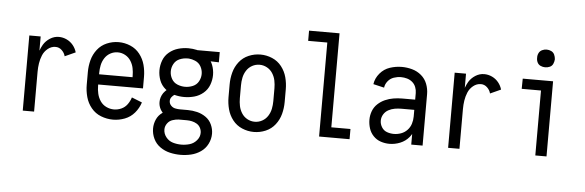

<svg xmlns="http://www.w3.org/2000/svg" viewBox="-56 -942 4112 1349"><g transform="rotate(5 2000.0 -267.5)"><path d="M120 0V-530H200V-430Q208 -452 220 -473Q237 -501 266 -519.5Q295 -538 328 -538Q357 -538 383.5 -525.5Q410 -513 428.5 -490.5Q447 -468 455 -440L380 -406Q374 -430 355 -448Q336 -466 311 -466Q281 -466 256.5 -446Q232 -426 220.5 -398Q209 -370 204.5 -340.5Q200 -311 200 -281V0Z M757 8Q713 8 672 -8Q631 -24 603 -58Q575 -92 563.5 -134.5Q552 -177 552 -220V-310Q552 -353 563 -394.5Q574 -436 600.5 -470Q627 -504 667 -521Q707 -538 750 -538Q793 -538 833 -521Q873 -504 899.5 -470Q926 -436 937 -394.5Q948 -353 948 -310V-229H632V-220Q632 -192 638.5 -164Q645 -136 661 -112.5Q677 -89 703 -76.5Q729 -64 757 -64Q784 -64 809.5 -75.5Q835 -87 851.5 -110Q868 -133 876 -159L949 -130Q936 -89 908 -56Q880 -23 839.5 -7.5Q799 8 757 8ZM632 -301H868V-310Q868 -338 862.5 -365Q857 -392 842 -415.5Q827 -439 802.5 -452.5Q778 -466 750 -466Q722 -466 697.5 -452.5Q673 -439 658 -415.5Q643 -392 637.5 -365Q632 -338 632 -310Z M1250 213Q1213 213 1176 204.5Q1139 196 1107.5 174Q1076 152 1059.5 117.5Q1043 83 1043 45Q1043 12 1056.5 -18.5Q1070 -49 1097 -68L1101 -71Q1092 -81 1085 -93Q1072 -117 1072 -144Q1072 -178 1092 -208Q1102 -221 1114 -232L1107 -237Q1078 -261 1065 -295.5Q1052 -330 1052 -366Q1052 -402 1065 -436.5Q1078 -471 1106.5 -494.5Q1135 -518 1170 -528Q1205 -538 1241 -538Q1272 -538 1303 -531L1305 -530H1463V-458L1405 -460Q1412 -449 1417 -436Q1430 -402 1430 -366Q1430 -330 1417 -295.5Q1404 -261 1375.5 -237Q1347 -213 1312 -203.5Q1277 -194 1241 -194Q1206 -194 1172 -203Q1162 -197 1154 -187Q1143 -174 1143 -158Q1143 -139 1156.5 -125Q1170 -111 1189 -108Q1204 -105 1220 -105H1225H1275Q1308 -105 1341 -97Q1374 -89 1402 -69.5Q1430 -50 1444.5 -18.5Q1459 13 1459 46Q1459 84 1441.5 118.5Q1424 153 1392.5 174.5Q1361 196 1324.5 204.5Q1288 213 1250 213ZM1250 141Q1280 141 1309 132.5Q1338 124 1358.5 100Q1379 76 1379 47Q1379 28 1370 11Q1361 -6 1345 -15.5Q1329 -25 1311 -29Q1293 -33 1275 -33H1225H1224H1220H1217Q1196 -32 1175 -25Q1152 -18 1137.5 2Q1123 22 1123 45Q1123 75 1142.5 99.5Q1162 124 1191 132.5Q1220 141 1250 141ZM1223 -33H1222H1220ZM1241 -266Q1269 -266 1295.5 -277Q1322 -288 1336 -313Q1350 -338 1350 -366Q1350 -394 1336 -419Q1322 -444 1295 -455Q1274 -464 1251 -466H1241Q1213 -466 1186.5 -455Q1160 -444 1146 -419Q1132 -394 1132 -366Q1132 -338 1146 -313Q1160 -288 1186.5 -277Q1213 -266 1241 -266Z M1750 8Q1707 8 1667 -9Q1627 -26 1600.5 -60Q1574 -94 1563 -135.5Q1552 -177 1552 -220V-310Q1552 -353 1563 -394.5Q1574 -436 1600.5 -470Q1627 -504 1667 -521Q1707 -538 1750 -538Q1793 -538 1833 -521Q1873 -504 1899.5 -470Q1926 -436 1937 -394.5Q1948 -353 1948 -310V-220Q1948 -177 1937 -135.5Q1926 -94 1899.5 -60Q1873 -26 1833 -9Q1793 8 1750 8ZM1750 -64Q1778 -64 1802.5 -77.5Q1827 -91 1842 -114.5Q1857 -138 1862.5 -165Q1868 -192 1868 -220V-310Q1868 -338 1862.5 -365Q1857 -392 1842 -415.5Q1827 -439 1802.5 -452.5Q1778 -466 1750 -466Q1722 -466 1697.5 -452.5Q1673 -439 1658 -415.5Q1643 -392 1637.5 -365Q1632 -338 1632 -310V-220Q1632 -192 1637.5 -165Q1643 -138 1658 -114.5Q1673 -91 1697.5 -77.5Q1722 -64 1750 -64Z M2210 0V-663H2075V-735H2290V-72H2425V0Z M2706 8Q2675 8 2645 -2Q2615 -12 2593 -35Q2571 -58 2561.5 -88Q2552 -118 2552 -149Q2552 -180 2563 -209.5Q2574 -239 2597 -260.5Q2620 -282 2648.5 -294.5Q2677 -307 2707.5 -312Q2738 -317 2769 -317H2860V-363Q2860 -385 2852 -405.5Q2844 -426 2827.5 -440Q2811 -454 2790 -460Q2769 -466 2747 -466Q2722 -466 2697 -457.5Q2672 -449 2655 -428Q2638 -407 2635 -382L2558 -400Q2564 -442 2593 -476.5Q2622 -511 2663.5 -524.5Q2705 -538 2747 -538Q2784 -538 2820 -528Q2856 -518 2884.5 -494Q2913 -470 2926.5 -435Q2940 -400 2940 -363V0H2860V-75Q2853 -63 2844 -52Q2819 -22 2782 -7Q2745 8 2706 8ZM2860 -198V-245H2769Q2746 -245 2722.5 -241Q2699 -237 2678 -225.5Q2657 -214 2644.5 -193.5Q2632 -173 2632 -149Q2632 -125 2645.5 -103Q2659 -81 2682.5 -72.5Q2706 -64 2731.5 -64Q2757 -64 2782 -73Q2807 -82 2825.5 -101.5Q2844 -121 2852 -146.5Q2860 -172 2860 -198Z M3120 0V-530H3200V-430Q3208 -452 3220 -473Q3237 -501 3266 -519.5Q3295 -538 3328 -538Q3357 -538 3383.5 -525.5Q3410 -513 3428.5 -490.5Q3447 -468 3455 -440L3380 -406Q3374 -430 3355 -448Q3336 -466 3311 -466Q3281 -466 3256.5 -446Q3232 -426 3220.5 -398Q3209 -370 3204.5 -340.5Q3200 -311 3200 -281V0Z M3735 0V-458H3599L3600 -530H3814V0ZM3750 -623Q3733 -623 3717.5 -630Q3702 -637 3694.5 -652.5Q3687 -668 3688 -685Q3687 -702 3694.5 -717.5Q3702 -733 3717.5 -740.5Q3733 -748 3750 -748Q3767 -748 3782.5 -740.5Q3798 -733 3805 -717.5Q3812 -702 3813 -685Q3812 -668 3805 -652.5Q3798 -637 3782.5 -630Q3767 -623 3750 -623Z"/></g></svg>

Font: Iosevka SS01
Style: Regular
Weight: 400
Monospace: yes
Designer: Belleve Invis
Foundry: Belleve Invis
Version: 2.3.3; ttfautohint (v1.8.3)